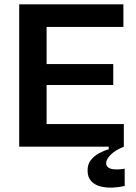

<svg xmlns="http://www.w3.org/2000/svg" viewBox="-20 -680 629 890"><path d="M69 0V-660H196V0ZM152 0V-105H554V0ZM152 -286V-383H505V-286ZM152 -555V-660H552V-555ZM558 182Q533 188 503.5 189.5Q474 191 447 184.5Q420 178 403 160Q386 142 386 110Q386 81 401 62Q416 43 439 30.5Q462 18 484 12V-7L554 -8V0Q516 15 494 36.5Q472 58 472 76Q472 89 481.5 96Q491 103 505.5 104.5Q520 106 534 105Q548 104 558 102Z"/></svg>

Font: Bricolage Grotesque 36pt SemiBold
Style: Regular
Weight: 600
Designer: Mathieu Triay
Foundry: Atelier Triay
Version: Version 1.001;gftools[0.9.33.dev8+g029e19f]